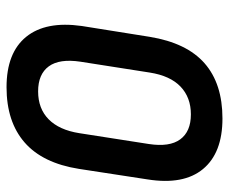

<svg xmlns="http://www.w3.org/2000/svg" viewBox="-78 -628 717 602"><g transform="rotate(90 281.0 -327.5)"><path d="M254 11Q146 11 96 -50.5Q46 -112 62 -225L96 -438Q115 -554 179 -610Q243 -666 352 -666Q460 -666 510.5 -605Q561 -544 543 -431L510 -216Q492 -102 427 -45.5Q362 11 254 11ZM267 -88Q321 -88 354.5 -121Q388 -154 398 -217L432 -435Q442 -500 417.5 -533.5Q393 -567 339 -567Q286 -567 252 -534.5Q218 -502 208 -438L174 -221Q164 -155 188.5 -121.5Q213 -88 267 -88Z"/></g></svg>

Font: Sofia Sans Semi Condensed
Style: Bold Italic
Weight: 700
Italic angle: -9°
Version: Version 4.100